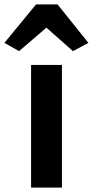

<svg xmlns="http://www.w3.org/2000/svg" viewBox="-57 -851 421 871"><path d="M84 0V-556.5H224V0ZM29.5 -619 -37 -656.5 106.5 -831H204L344 -656.5L274 -619L153.5 -725.5Z"/></svg>

Font: Merriweather Sans SemiBold
Style: Regular
Weight: 600
Designer: Eben Sorkin
Foundry: Eben Sorkin
Version: Version 2.001